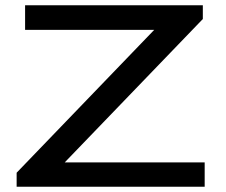

<svg xmlns="http://www.w3.org/2000/svg" viewBox="-20 -707 854 727"><path d="M43 0V-53L564 -594H75V-687H748V-635L225 -92H755V0Z"/></svg>

Font: Archivo Expanded
Style: Regular
Weight: 400
Width: 7
Designer: Hector Gatti
Foundry: Omnibus-Type
Version: Version 2.001